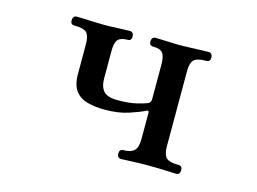

<svg xmlns="http://www.w3.org/2000/svg" viewBox="-70 -571 925 690"><g transform="rotate(15 393.0 -226.5)"><path d="M425 0Q410 0 410 -17Q410 -33 425 -33Q452 -33 464.5 -45Q477 -57 477 -88V-186Q477 -196 467 -191Q448 -181 410 -168.5Q372 -156 322 -156Q287 -156 258 -163.5Q229 -171 212.5 -192.5Q196 -214 196 -256V-366Q196 -395 185.5 -407.5Q175 -420 138 -420Q124 -420 124 -436Q124 -443 127.5 -448Q131 -453 138 -453Q146 -453 163.5 -452.5Q181 -452 201.5 -451Q222 -450 239 -450Q264 -450 295 -451.5Q326 -453 337 -453Q343 -453 347 -448Q351 -443 351 -436Q351 -420 337 -420Q311 -420 301 -408.5Q291 -397 291 -366V-264Q291 -233 305.5 -217Q320 -201 357 -201Q401 -201 428.5 -208Q456 -215 466 -219Q477 -224 477 -236V-365Q477 -396 467.5 -408Q458 -420 432 -420Q417 -420 417 -436Q417 -443 421 -448Q425 -453 432 -453Q443 -453 471.5 -451.5Q500 -450 525 -450Q542 -450 563.5 -451Q585 -452 603.5 -452.5Q622 -453 629 -453Q637 -453 640.5 -448Q644 -443 644 -436Q644 -420 629 -420Q594 -420 583 -408Q572 -396 572 -367V-86Q572 -58 583 -45.5Q594 -33 629 -33Q644 -33 644 -17Q644 0 629 0Q622 0 603.5 -1Q585 -2 563.5 -2.5Q542 -3 525 -3Q508 -3 487.5 -2.5Q467 -2 449.5 -1Q432 0 425 0Z"/></g></svg>

Font: Zen Old Mincho SemiBold
Style: Regular
Weight: 600
Version: Version 1.500